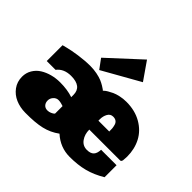

<svg xmlns="http://www.w3.org/2000/svg" viewBox="-191 -1068 1315 1315"><g transform="rotate(45 466.5 -410.5)"><path d="M14.6 -146Q14.6 -183.6 33 -214.4Q51.3 -245.1 81.5 -264.2Q111.8 -283.2 149.2 -293.2Q186.5 -303.2 227.1 -303.2Q298.3 -303.2 352.1 -284.7V-306.6Q352.1 -387.7 249 -387.7Q179.2 -387.7 144 -341.3H58.6V-494.6L91.3 -502.9Q124 -511.7 183.1 -520.3Q242.2 -528.8 294.4 -528.8Q327.6 -528.8 358.9 -522.5Q390.1 -516.1 409.2 -508.1Q428.2 -500 445.1 -489.7Q461.9 -479.5 466.8 -475.6Q471.7 -471.7 474.1 -469.2L481 -475.6Q487.3 -481.9 502 -490.7Q516.6 -499.5 535.4 -508.3Q554.2 -517.1 582.8 -523.4Q611.3 -529.8 642.1 -529.8Q726.1 -529.8 788.1 -493.9Q850.1 -458 880.6 -399.4Q911.1 -340.8 911.1 -267.6Q911.1 -251 908.7 -229Q904.3 -218.8 902.1 -217Q899.9 -215.3 890.6 -215.3H596.7Q596.7 -169.9 619.9 -137.5Q643.1 -105 683.1 -105Q718.3 -105 734.4 -122.1Q750.5 -139.2 751.5 -174.8H901.4V-58.6Q836.9 -20 774.7 -3.9Q712.4 12.2 634.3 12.2Q542 12.2 472.2 -51.3Q421.9 -14.2 361.1 0Q300.3 14.2 204.6 13.2Q153.3 12.7 110.8 -5.6Q68.4 -23.9 41.5 -60.5Q14.6 -97.2 14.6 -146ZM253.9 -154.8Q253.9 -132.8 266.6 -118.9Q279.3 -105 300.8 -105Q316.4 -105 330.1 -111.3Q343.8 -117.7 347.7 -121.3Q351.6 -125 353.5 -127.4V-199.2L346.7 -201.7Q339.8 -204.1 327.9 -206.8Q315.9 -209.5 305.2 -209.5Q284.2 -209.5 269 -192.6Q253.9 -175.8 253.9 -154.8ZM597.7 -302.7H702.6Q703.1 -319.8 701.9 -332.5Q700.7 -345.2 696.3 -361.1Q691.9 -377 680.2 -385.5Q668.5 -394 650.4 -394Q624 -394 610.8 -370.4Q597.7 -346.7 597.7 -316.9ZM627 -704.6 356.4 -551.8 305.7 -620.6 537.1 -834Z"/></g></svg>

Font: Bevan
Style: Regular
Weight: 400
Foundry: vernon adams
Version: Version 1.000